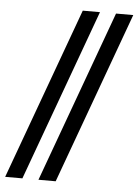

<svg xmlns="http://www.w3.org/2000/svg" viewBox="-61 -756 575 797"><g transform="rotate(5 226.5 -357.5)"><path d="M129.4 0 390.1 -715.3H461.9L201.2 0ZM-9.3 0 251.5 -715.3H323.2L62.5 0Z"/></g></svg>

Font: Elstob 18pt
Style: Italic
Weight: 400
Italic angle: -20°
Designer: Peter S. Baker
Version: Version 1.015